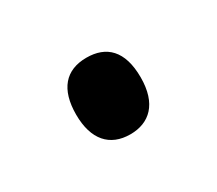

<svg xmlns="http://www.w3.org/2000/svg" viewBox="-44 -194 314 278"><g transform="rotate(-30 113.0 -55.0)"><path d="M59 -55C59 -13 79 9 113 9C145 9 167 -11 167 -55C167 -100 146 -119 113 -119C78 -119 59 -97 59 -55Z"/></g></svg>

Font: Noto Sans Gujarati ExtraCondensed
Style: Regular
Weight: 400
Width: 2
Designer: Jelle Bosma - Monotype Design Team, Universal Thirst
Foundry: Monotype Imaging Inc.
Version: Version 2.106